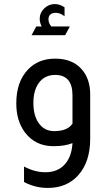

<svg xmlns="http://www.w3.org/2000/svg" viewBox="-20 -735 543 943"><path d="M323 -605 300 -562H135L158 -605H185Q175 -623 175 -643Q175 -672 197 -693.5Q219 -715 249 -715Q274 -715 297 -699V-655Q276 -672 255 -672Q218 -672 218 -639Q218 -622 232 -605ZM336 -32Q298 -17 243 -17Q154 -17 103 -84Q60 -141 60 -227Q60 -333 117 -393Q168 -447 251 -447Q336 -447 382 -394Q423 -347 423 -271V-53Q423 60 364 126Q308 188 215 188Q153 188 98 159V83Q151 111 203 111Q262 111 297 73.5Q332 36 336 -32ZM336 -267Q336 -367 251 -367Q201 -367 172.5 -330Q144 -293 144 -229Q144 -166 171.5 -128.5Q199 -91 246 -91Q312 -91 336 -128Z"/></svg>

Font: TajawalTap Med
Style: Regular
Weight: 500
Designer: Boutros Fonts
Foundry: Created by Boutros International 2017
Version: Version 2.700